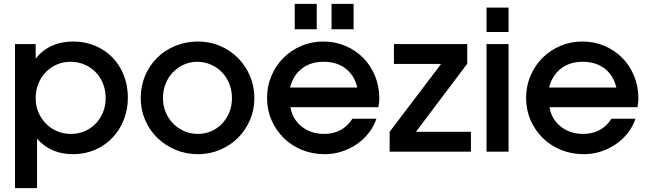

<svg xmlns="http://www.w3.org/2000/svg" viewBox="-20 -778 3325 985"><path d="M57 -552H163V-477Q196 -520 245 -542.5Q294 -565 356 -565Q416 -565 467.5 -543.5Q519 -522 556.5 -483.5Q594 -445 615 -392Q636 -339 636 -277Q636 -215 614.5 -162Q593 -109 555.5 -70Q518 -31 466.5 -9Q415 13 355 13Q298 13 253 -6Q208 -25 170 -66V187H57ZM344 -91Q382 -91 414.5 -105Q447 -119 471 -144Q495 -169 508.5 -202Q522 -235 522 -274Q522 -315 508.5 -349Q495 -383 470.5 -408Q446 -433 413 -447Q380 -461 341 -461Q303 -461 270.5 -446.5Q238 -432 214 -407Q190 -382 176.5 -348Q163 -314 163 -274Q163 -235 177 -202Q191 -169 215.5 -144Q240 -119 273 -105Q306 -91 344 -91Z M702 -275Q702 -337 724.5 -390Q747 -443 786.5 -482Q826 -521 880 -543Q934 -565 996 -565Q1056 -565 1109 -542.5Q1162 -520 1201 -480.5Q1240 -441 1262.5 -388Q1285 -335 1285 -275Q1285 -215 1262.5 -162.5Q1240 -110 1201 -71Q1162 -32 1109 -9.5Q1056 13 996 13Q934 13 880.5 -9.5Q827 -32 787 -71Q747 -110 724.5 -162.5Q702 -215 702 -275ZM994 -91Q1032 -91 1064 -105Q1096 -119 1119.5 -144Q1143 -169 1156.5 -202Q1170 -235 1170 -274Q1170 -314 1156.5 -348Q1143 -382 1119 -407Q1095 -432 1062 -446.5Q1029 -461 991 -461Q955 -461 923 -446.5Q891 -432 867 -407Q843 -382 829.5 -348Q816 -314 816 -275Q816 -236 830 -202.5Q844 -169 868 -144.5Q892 -120 924.5 -105.5Q957 -91 994 -91Z M1492 -758H1605V-628H1492ZM1681 -758H1794V-628H1681ZM1911 -169Q1898 -129 1871.5 -95.5Q1845 -62 1810 -38Q1775 -14 1733 -0.5Q1691 13 1646 13Q1583 13 1529 -9Q1475 -31 1435.5 -70Q1396 -109 1373 -161.5Q1350 -214 1350 -275Q1350 -336 1372.5 -389Q1395 -442 1434 -481Q1473 -520 1525.5 -542.5Q1578 -565 1639 -565Q1700 -565 1752.5 -542.5Q1805 -520 1843.5 -481Q1882 -442 1904 -388.5Q1926 -335 1926 -273Q1926 -259 1924.5 -249.5Q1923 -240 1921 -228H1470Q1480 -167 1527.5 -129Q1575 -91 1643 -91Q1738 -91 1788 -169ZM1813 -329Q1798 -392 1753 -426.5Q1708 -461 1640 -461Q1574 -461 1529 -426.5Q1484 -392 1468 -329Z M1979 -102 2243 -450H2001V-552H2377V-451L2114 -102H2396V0H1979Z M2476 -552H2589V0H2476ZM2476 -739H2589V-614H2476Z M3240 -169Q3227 -129 3200.5 -95.5Q3174 -62 3139 -38Q3104 -14 3062 -0.5Q3020 13 2975 13Q2912 13 2858 -9Q2804 -31 2764.5 -70Q2725 -109 2702 -161.5Q2679 -214 2679 -275Q2679 -336 2701.5 -389Q2724 -442 2763 -481Q2802 -520 2854.5 -542.5Q2907 -565 2968 -565Q3029 -565 3081.5 -542.5Q3134 -520 3172.5 -481Q3211 -442 3233 -388.5Q3255 -335 3255 -273Q3255 -259 3253.5 -249.5Q3252 -240 3250 -228H2799Q2809 -167 2856.5 -129Q2904 -91 2972 -91Q3067 -91 3117 -169ZM3142 -329Q3127 -392 3082 -426.5Q3037 -461 2969 -461Q2903 -461 2858 -426.5Q2813 -392 2797 -329Z"/></svg>

Font: Involve SemiBold
Style: Regular
Weight: 600
Designer: Stefan Peev
Foundry: Context Ltd.
Version: Version 1.001